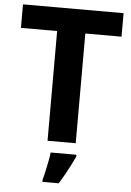

<svg xmlns="http://www.w3.org/2000/svg" viewBox="-61 -759 702 1025"><g transform="rotate(5 289.5 -246.5)"><path d="M365 0H214V-588H20V-714H559V-588H365ZM374 71Q364 93 351.5 117.5Q339 142 324.5 168Q310 194 293 221H206V208Q212 188 217.5 162Q223 136 228.5 109Q234 82 236 61H374Z"/></g></svg>

Font: Noto Sans Gujarati
Style: Regular
Weight: 400
Designer: Jelle Bosma - Monotype Design Team, Universal Thirst
Foundry: Monotype Imaging Inc.
Version: Version 2.102